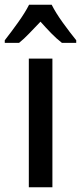

<svg xmlns="http://www.w3.org/2000/svg" viewBox="-53 -786 340 806"><path d="M167 0H68V-540H167ZM164 -766Q181 -732 211 -690.5Q241 -649 267 -617V-606H207Q185 -623 162.5 -646Q140 -669 117 -695Q92 -669 69.5 -645.5Q47 -622 27 -606H-33V-617Q-7 -650 23 -692Q53 -734 69 -766Z"/></svg>

Font: Noto Sans Lao Condensed Medium
Style: Regular
Weight: 500
Width: 3
Designer: Monotype Design Team
Foundry: Monotype Imaging Inc.
Version: Version 2.003; ttfautohint (v1.8.4.7-5d5b)